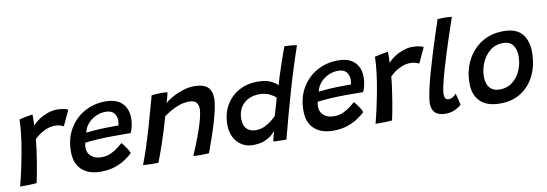

<svg xmlns="http://www.w3.org/2000/svg" viewBox="-56 -1092 4243 1488"><g transform="rotate(-10 2066.0 -348.5)"><path d="M198 -445Q218.5 -469 250 -489.8Q281.5 -510.5 318.5 -523.5Q355.5 -536.5 392.5 -536.5Q417.5 -536.5 443 -531.8Q468.5 -527 479 -520L423 -400Q412.5 -405 395.8 -410.5Q379 -416 353.5 -416Q312 -416 267.5 -393.8Q223 -371.5 191.5 -338Q189 -304.5 182.5 -256.2Q176 -208 167.8 -157.5Q159.5 -107 151.5 -65Q143.5 -23 138.5 -2.5Q111.5 0.5 75.2 1.2Q39 2 8 1.5Q23 -55.5 37.8 -123Q52.5 -190.5 65 -260Q77.5 -329.5 85.2 -394.2Q93 -459 93.5 -511Q111.5 -516 134 -520.5Q156.5 -525 175 -528.2Q193.5 -531.5 199.5 -532Q199.5 -514 199.2 -487Q199 -460 198 -445Z M897 -104.5Q876.5 -84.5 841.8 -60.8Q807 -37 757.8 -20Q708.5 -3 643.5 -3Q551 -3 496.8 -52.2Q442.5 -101.5 442.5 -195.5Q442.5 -296.5 486.5 -372.5Q530.5 -448.5 605.8 -491Q681 -533.5 774 -533.5Q858 -533.5 902.8 -490Q947.5 -446.5 947.5 -370.5Q947.5 -314 924 -257.5Q918 -257.5 895.8 -257.8Q873.5 -258 844 -258Q814.5 -258 786 -258Q757.5 -258 739 -257.5Q708 -257 673.8 -255Q639.5 -253 610 -250.2Q580.5 -247.5 564 -245Q559 -229 559 -205.5Q559 -164.5 589.2 -138.5Q619.5 -112.5 668.5 -112.5Q711.5 -112.5 745 -128.2Q778.5 -144 802.2 -163.5Q826 -183 840 -194Q843.5 -190.5 855.8 -174.5Q868 -158.5 880.5 -139Q893 -119.5 897 -104.5ZM585.5 -320.5Q605 -323.5 649.8 -327Q694.5 -330.5 748.5 -331.5Q780 -332 807.8 -332.2Q835.5 -332.5 841 -332.5Q843 -341 844.2 -352Q845.5 -363 845.5 -374Q845 -405 825.2 -429.5Q805.5 -454 759 -454Q719.5 -454 682.8 -437Q646 -420 619.8 -390Q593.5 -360 585.5 -320.5Z M1095.5 6.5Q1083.5 6.5 1067.5 6.8Q1051.5 7 1035 6.5Q1020 6 1001.8 5Q983.5 4 975 3Q996.5 -52.5 1020 -124.2Q1043.5 -196 1071.5 -292.2Q1099.5 -388.5 1134.5 -517.5Q1149.5 -519.5 1169.5 -521Q1189.5 -522.5 1210.5 -522.5Q1224 -522.5 1237 -521.8Q1250 -521 1259.5 -519.5Q1258.5 -514 1254.8 -498.8Q1251 -483.5 1246.2 -466.5Q1241.5 -449.5 1238 -438.5Q1259 -458 1297 -479.2Q1335 -500.5 1380.5 -515.2Q1426 -530 1468 -530Q1544.5 -530 1576.2 -499.5Q1608 -469 1608 -410.5Q1608 -376 1597.2 -326.2Q1586.5 -276.5 1569.5 -219.8Q1552.5 -163 1532.5 -105.8Q1512.5 -48.5 1494 1.5Q1472.5 4 1433.5 4Q1414 4 1397 3.5Q1380 3 1371 1.5Q1387.5 -36.5 1407 -85.2Q1426.5 -134 1444 -184.2Q1461.5 -234.5 1472.5 -278.5Q1483.5 -322.5 1483.5 -351Q1483.5 -383.5 1466.8 -401.5Q1450 -419.5 1411 -419.5Q1371 -419.5 1333 -406.2Q1295 -393 1263.2 -374.2Q1231.5 -355.5 1210.5 -340Q1175 -216 1143.5 -125.2Q1112 -34.5 1095.5 6.5Z M2000.5 -1.5Q2002.5 -9.5 2006.2 -25.2Q2010 -41 2014.2 -56.8Q2018.5 -72.5 2020.5 -81Q2013.5 -71.5 1993 -52.5Q1972.5 -33.5 1935.5 -17.5Q1898.5 -1.5 1841 -1.5Q1792 -1.5 1753.8 -25.5Q1715.5 -49.5 1694 -92Q1672.5 -134.5 1672.5 -190Q1672.5 -276 1709.2 -341Q1746 -406 1811 -442.8Q1876 -479.5 1960.5 -479.5Q2024.5 -479.5 2065.2 -459.5Q2106 -439.5 2116.5 -422.5Q2124.5 -452 2138.2 -494.8Q2152 -537.5 2167.2 -582.2Q2182.5 -627 2195 -662.8Q2207.5 -698.5 2213.5 -713.5Q2236.5 -713.5 2264 -711Q2291.5 -708.5 2311 -704Q2251 -529.5 2201.2 -355.8Q2151.5 -182 2103.5 1.5Q2093 1.5 2072.8 1.2Q2052.5 1 2032 0.2Q2011.5 -0.5 2000.5 -1.5ZM1883.5 -111.5Q1923 -111.5 1955.5 -127.2Q1988 -143 2011.5 -162.8Q2035 -182.5 2046.5 -195Q2051 -210 2059 -237.5Q2067 -265 2074.8 -291.5Q2082.5 -318 2086 -331Q2073 -346 2038.8 -363.5Q2004.5 -381 1958 -381Q1881.5 -381 1834 -336.5Q1786.5 -292 1786.5 -216Q1786.5 -163 1813.2 -137.2Q1840 -111.5 1883.5 -111.5Z M2726.5 -104.5Q2706 -84.5 2671.2 -60.8Q2636.5 -37 2587.2 -20Q2538 -3 2473 -3Q2380.5 -3 2326.2 -52.2Q2272 -101.5 2272 -195.5Q2272 -296.5 2316 -372.5Q2360 -448.5 2435.2 -491Q2510.5 -533.5 2603.5 -533.5Q2687.5 -533.5 2732.2 -490Q2777 -446.5 2777 -370.5Q2777 -314 2753.5 -257.5Q2747.5 -257.5 2725.2 -257.8Q2703 -258 2673.5 -258Q2644 -258 2615.5 -258Q2587 -258 2568.5 -257.5Q2537.5 -257 2503.2 -255Q2469 -253 2439.5 -250.2Q2410 -247.5 2393.5 -245Q2388.5 -229 2388.5 -205.5Q2388.5 -164.5 2418.8 -138.5Q2449 -112.5 2498 -112.5Q2541 -112.5 2574.5 -128.2Q2608 -144 2631.8 -163.5Q2655.5 -183 2669.5 -194Q2673 -190.5 2685.2 -174.5Q2697.5 -158.5 2710 -139Q2722.5 -119.5 2726.5 -104.5ZM2415 -320.5Q2434.5 -323.5 2479.2 -327Q2524 -330.5 2578 -331.5Q2609.5 -332 2637.2 -332.2Q2665 -332.5 2670.5 -332.5Q2672.5 -341 2673.8 -352Q2675 -363 2675 -374Q2674.5 -405 2654.8 -429.5Q2635 -454 2588.5 -454Q2549 -454 2512.2 -437Q2475.5 -420 2449.2 -390Q2423 -360 2415 -320.5Z M2995 -445Q3015.5 -469 3047 -489.8Q3078.5 -510.5 3115.5 -523.5Q3152.5 -536.5 3189.5 -536.5Q3214.5 -536.5 3240 -531.8Q3265.5 -527 3276 -520L3220 -400Q3209.5 -405 3192.8 -410.5Q3176 -416 3150.5 -416Q3109 -416 3064.5 -393.8Q3020 -371.5 2988.5 -338Q2986 -304.5 2979.5 -256.2Q2973 -208 2964.8 -157.5Q2956.5 -107 2948.5 -65Q2940.5 -23 2935.5 -2.5Q2908.5 0.5 2872.2 1.2Q2836 2 2805 1.5Q2820 -55.5 2834.8 -123Q2849.5 -190.5 2862 -260Q2874.5 -329.5 2882.2 -394.2Q2890 -459 2890.5 -511Q2908.5 -516 2931 -520.5Q2953.5 -525 2972 -528.2Q2990.5 -531.5 2996.5 -532Q2996.5 -514 2996.2 -487Q2996 -460 2995 -445Z M3479.5 -29.5Q3462.5 -13.5 3429.5 2.5Q3396.5 18.5 3353.5 18.5Q3298.5 18.5 3272.5 -7.5Q3246.5 -33.5 3246.5 -79.5Q3246.5 -114 3259.2 -174.5Q3272 -235 3292.5 -308.5Q3313 -382 3336.5 -458Q3360 -534 3382 -601.2Q3404 -668.5 3419.5 -714.5Q3448 -716.5 3470.5 -716.5Q3485.5 -716.5 3500.2 -715.5Q3515 -714.5 3531.5 -713Q3510 -651 3487 -581.2Q3464 -511.5 3442 -442.2Q3420 -373 3402.5 -311.5Q3385 -250 3374.5 -203.5Q3364 -157 3364 -133.5Q3364 -113 3371.2 -100.8Q3378.5 -88.5 3397 -88.5Q3416 -88.5 3430.5 -97.8Q3445 -107 3456.5 -121.5Q3459 -115.5 3464 -95Q3469 -74.5 3473.8 -54.5Q3478.5 -34.5 3479.5 -29.5Z M3785.5 14Q3680 14 3628.2 -38.2Q3576.5 -90.5 3576.5 -179Q3576.5 -279.5 3617.2 -359.8Q3658 -440 3731.8 -487Q3805.5 -534 3905 -534Q4005 -534 4050.5 -480.5Q4096 -427 4096 -335Q4096 -236 4059 -157Q4022 -78 3952.5 -32Q3883 14 3785.5 14ZM3800.5 -93.5Q3859 -93.5 3901 -126.5Q3943 -159.5 3965.5 -212.2Q3988 -265 3988 -324Q3988 -376.5 3963.5 -410.2Q3939 -444 3885 -444Q3826.5 -444 3783.8 -409.5Q3741 -375 3718 -321.2Q3695 -267.5 3695 -209Q3695 -158.5 3721.2 -126Q3747.5 -93.5 3800.5 -93.5Z"/></g></svg>

Font: Grandstander Medium
Style: Italic
Weight: 500
Italic angle: -15°
Designer: Tyler Finck
Foundry: Etcetera Type Co
Version: Version 1.200; ttfautohint (v1.8.3)